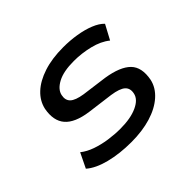

<svg xmlns="http://www.w3.org/2000/svg" viewBox="-120 -677 857 857"><g transform="rotate(-45 308.5 -248.5)"><path d="M275 9Q201 9 140.5 -6.5Q80 -22 47 -51L81 -121Q105 -102 138 -90.5Q171 -79 208.5 -73.5Q246 -68 282 -68Q347 -68 388.5 -87Q430 -106 436 -137Q442 -165 424.5 -181Q407 -197 359 -204L236 -220Q158 -231 126.5 -267.5Q95 -304 107 -369Q116 -410 148.5 -440.5Q181 -471 234.5 -488.5Q288 -506 359 -506Q402 -506 442 -499.5Q482 -493 514.5 -480Q547 -467 565 -448L528 -379Q496 -405 447 -417Q398 -429 349 -429Q283 -429 246 -409Q209 -389 203 -360Q197 -332 213.5 -316Q230 -300 275 -293L395 -277Q477 -264 511 -229.5Q545 -195 532 -127Q523 -86 488 -55Q453 -24 398.5 -7.5Q344 9 275 9Z"/></g></svg>

Font: Nunito Sans 7pt SemiExpanded Medium
Style: Italic
Weight: 500
Width: 6
Italic angle: -9°
Designer: Vernon Adams
Foundry: Vernon Adams
Version: Version 3.101;gftools[0.9.27]